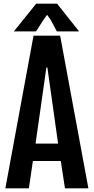

<svg xmlns="http://www.w3.org/2000/svg" viewBox="-20 -1029 512 1049"><path d="M163.1 -834 9.3 0H137.7L159.7 -149.4H312L335 0H462.9L308.6 -834ZM297.4 -244.6H174.3L233.4 -660.2H238.8ZM256.8 -920.9 290.5 -857.4H412.1L292 -1008.8H177.7L55.7 -857.4H176.8L217.8 -920.9L237.3 -948.2Z"/></svg>

Font: Fjalla One
Style: Regular
Weight: 400
Designer: Irina Smirnova
Foundry: Irina Smirnova
Version: Version 1.001